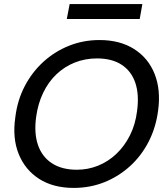

<svg xmlns="http://www.w3.org/2000/svg" viewBox="-20 -908 812 940"><path d="M341 12Q241 12 172 -32Q103 -76 71.5 -154Q40 -232 55 -334Q65 -417 101 -486Q137 -555 192.5 -605.5Q248 -656 318 -684Q388 -712 467 -712Q567 -712 636.5 -668Q706 -624 737 -546Q768 -468 754 -366Q743 -283 707.5 -214Q672 -145 616.5 -94.5Q561 -44 491 -16Q421 12 341 12ZM356 -77Q411 -77 460.5 -97Q510 -117 550 -155Q590 -193 616.5 -246Q643 -299 651 -364Q662 -445 642.5 -502.5Q623 -560 575.5 -591Q528 -622 455 -622Q397 -622 346.5 -602Q296 -582 256.5 -544.5Q217 -507 191.5 -454Q166 -401 157 -336Q146 -256 166 -198Q186 -140 234.5 -108.5Q283 -77 356 -77ZM307 -815 321 -888H677L664 -815Z"/></svg>

Font: DM Sans 36pt Medium
Style: Italic
Weight: 500
Italic angle: -10°
Designer: Colophon Foundry, Jonny Pinhorn
Foundry: Colophon Foundry
Version: Version 4.004;gftools[0.9.30]